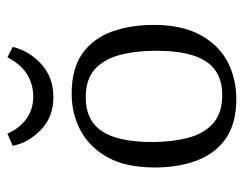

<svg xmlns="http://www.w3.org/2000/svg" viewBox="-88 -544 642 505"><g transform="rotate(-90 232.5 -291.0)"><path d="M352 -201Q352 -254 341 -296Q330 -338 303.5 -362Q277 -386 229 -386Q169 -386 140.5 -343.5Q112 -301 112 -211Q112 -159 123 -117Q134 -75 161 -51Q188 -27 236 -27Q295 -27 323.5 -69Q352 -111 352 -201ZM45 -204Q45 -280 71.5 -328Q98 -376 142 -399.5Q186 -423 239 -423Q305 -423 344.5 -395Q384 -367 402 -318Q420 -269 420 -207Q420 -133 393.5 -84.5Q367 -36 323 -13Q279 10 225 10Q160 10 120.5 -18Q81 -46 63 -94.5Q45 -143 45 -204ZM230 -471Q178 -471 144 -504Q110 -537 102 -578L134 -592Q148 -560 173 -542Q198 -524 232 -524Q263 -524 289.5 -540Q316 -556 335 -592L362 -578Q352 -535 317 -503Q282 -471 230 -471Z"/></g></svg>

Font: Yrsa Light
Style: Regular
Weight: 300
Designer: Anna Giedrys (Yrsa+Rasa design), David Brezina (Yrsa art-direction, Rasa art-direction, design)
Foundry: Rosetta Type Foundry
Version: Version 2.004